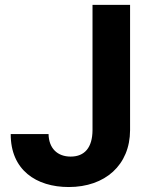

<svg xmlns="http://www.w3.org/2000/svg" viewBox="-20 -747 610 777"><path d="M354.4 -727.3V-220.2C354 -150.2 322.8 -113.3 266 -113.3C212.4 -113.3 177.6 -146.7 176.5 -204.5H23.4C22.7 -59.3 126.4 9.9 258.2 9.9C405.5 9.9 506 -79.2 506.4 -220.2V-727.3Z"/></svg>

Font: Magic Ui Pro
Style: Bold
Weight: 700
Designer: Stefan Endress, Andreas Faust
Version: Version 1.000;FEAKit 1.0